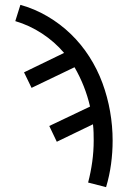

<svg xmlns="http://www.w3.org/2000/svg" viewBox="-20 -548 540 791"><path d="M417 223 343 204Q354 162 360 118.5Q366 75 366 31Q366 14 365.5 -2.5Q365 -19 363 -36L214 36L183 -29L351 -109Q341 -152 325 -192.5Q309 -233 287 -271L110 -186L79 -250L244 -330Q205 -376 153 -410Q101 -444 43 -461L64 -528Q122 -512 175 -481Q228 -450 271.5 -408Q315 -366 348 -314.5Q381 -263 402 -206Q423 -149 433.5 -89Q444 -29 444 31Q444 80 437.5 128Q431 176 417 223Z"/></svg>

Font: Iosevka Custom
Style: Regular
Weight: 400
Monospace: yes
Designer: Belleve Invis
Foundry: Belleve Invis
Version: Version 32.5.0; ttfautohint (v1.8.4)